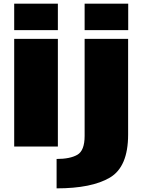

<svg xmlns="http://www.w3.org/2000/svg" viewBox="-20 -805 793 1055"><path d="M58 0H298V-591.5H58ZM58 -785V-639.5H298V-785ZM291 230Q484 230 584 170.8Q684 111.5 684 -65.5V-591.5H445V-58Q445 22.5 405 45.5Q365 68.5 291 68.5ZM445 -785V-639.5H684.5V-785Z"/></svg>

Font: Anybody SemiExpanded Black
Style: Regular
Weight: 900
Width: 6
Version: Version 1.113;gftools[0.9.25]